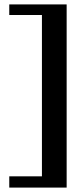

<svg xmlns="http://www.w3.org/2000/svg" viewBox="-20 -727 355 870"><path d="M22 72H170V-659H22V-707H282V123H22Z"/></svg>

Font: Trirong
Style: Bold
Weight: 700
Designer: Katatrad Team
Foundry: CadsonDemak
Version: Version 1.001